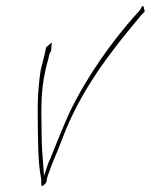

<svg xmlns="http://www.w3.org/2000/svg" viewBox="-20 -593 503 641"><path d="M116 -360C107 -302 105 -252 106 -203C107 -132 106 -55 117 2C120 26 114 32 125 26C131 21 134 17 134 17L135 13C136 6 138 -3 143 -16C157 -57 172 -86 188 -130C249 -292 348 -419 447 -537V-538L460 -551C464 -555 464 -558 461 -562C460 -577 455 -577 448 -560L436 -547C351 -452 269 -336 211 -215C191 -171 167 -111 149 -66V-65C146 -59 142 -51 140 -45L127 -6L121 -86C120 -104 119 -123 119 -143C119 -208 113 -278 132 -360C135 -373 138 -385 142 -399L146 -416C152 -422 151 -425 152 -443L154 -451C150 -449 142 -442 134 -435C130 -412 122 -385 116 -360Z"/></svg>

Font: Stray Cat
Style: ExLtCnObl
Weight: 200
Version: Version 1.0